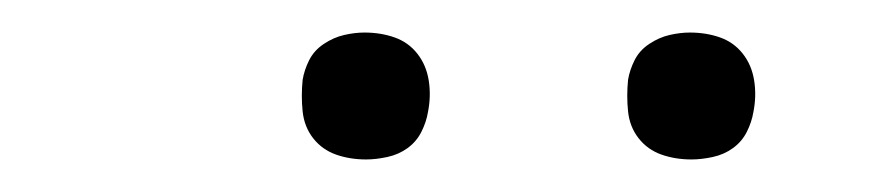

<svg xmlns="http://www.w3.org/2000/svg" viewBox="-20 -729 540 118"><path d="M405 -631Q395 -631 386.5 -634Q378 -637 372.5 -644Q367 -651 366 -660.5Q365 -670 366 -680Q367 -686 370 -692Q373 -698 379 -702Q385 -706 391.5 -707.5Q398 -709 404 -709Q414 -709 422.5 -706Q431 -703 436.5 -696Q442 -689 443.5 -679.5Q445 -670 443 -660Q442 -654 439 -648Q436 -642 430.5 -638Q425 -634 418 -632.5Q411 -631 405 -631ZM205 -631Q195 -631 186.5 -634Q178 -637 172.5 -644Q167 -651 166 -660.5Q165 -670 166 -680Q167 -686 170 -692Q173 -698 179 -702Q185 -706 191.5 -707.5Q198 -709 204 -709Q214 -709 222.5 -706Q231 -703 236.5 -696Q242 -689 243.5 -679.5Q245 -670 243 -660Q242 -654 239 -648Q236 -642 230.5 -638Q225 -634 218 -632.5Q211 -631 205 -631Z"/></svg>

Font: Iosevka Term Curly XLt Obl
Style: Regular
Weight: 200
Italic angle: -9°
Designer: Belleve Invis
Foundry: Belleve Invis
Version: Version 32.3.0